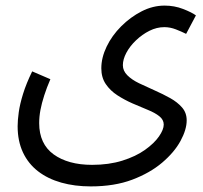

<svg xmlns="http://www.w3.org/2000/svg" viewBox="-20 -435 724 686"><path d="M43 16Q43 -5 47 -34Q51 -63 62.5 -100Q74 -137 95 -180L160 -152Q147 -122 138 -94Q129 -66 124.5 -42Q120 -18 120 5Q120 42 133 70Q146 98 171.5 116.5Q197 135 231.5 144.5Q266 154 309 154Q369 154 417 139Q465 124 498 100.5Q531 77 548 52.5Q565 28 565 10Q565 -7 549.5 -19.5Q534 -32 508 -42.5Q482 -53 453.5 -65.5Q425 -78 399.5 -94.5Q374 -111 358 -134.5Q342 -158 342 -191Q342 -229 361 -268.5Q380 -308 413 -341Q446 -374 486 -394.5Q526 -415 568 -415Q603 -415 634 -403Q665 -391 680 -380L645 -314Q629 -322 608.5 -330Q588 -338 567 -338Q540 -338 514 -325Q488 -312 466 -291Q444 -270 431.5 -246.5Q419 -223 419 -202Q419 -182 435 -166Q451 -150 477 -137.5Q503 -125 532.5 -112Q562 -99 588 -84.5Q614 -70 630.5 -51Q647 -32 647 -5Q647 28 625 68.5Q603 109 559.5 146Q516 183 452.5 207Q389 231 304 231Q247 231 199 217.5Q151 204 116 177Q81 150 62 109.5Q43 69 43 16Z"/></svg>

Font: Noto Sans Arabic Condensed
Style: Regular
Weight: 400
Width: 3
Designer: Monotype Design Team, Nadine Chahine, Nizar Qandah and Khaled Hosny
Foundry: Monotype Imaging Inc.
Version: Version 2.012